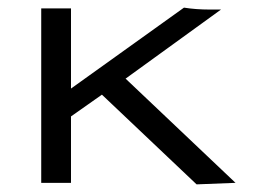

<svg xmlns="http://www.w3.org/2000/svg" viewBox="-20 -479 665 503"><path d="M495 4 247 -231 166 -174V0H88V-457H166V-247L462 -459Q493 -454 529 -454H559L309 -273L597 0Z"/></svg>

Font: Inconsolata Expanded Thin
Style: Regular
Weight: 100
Width: 7
Monospace: yes
Designer: Raph Levien, Cyreal, Brenton Simpson
Foundry: Raph Levien, Cyreal, Google
Version: Version 3.100; ttfautohint (v1.8.4.7-5d5b)